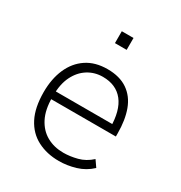

<svg xmlns="http://www.w3.org/2000/svg" viewBox="-166 -813 882 938"><g transform="rotate(30 275.0 -343.5)"><path d="M300 8Q232 8 179 -19.5Q126 -47 97 -103.5Q68 -160 68 -247Q68 -322 93 -379Q118 -436 166 -468Q214 -500 283 -500Q352 -500 396.5 -469.5Q441 -439 461.5 -383.5Q482 -328 482 -252V-235H100V-279H459L437 -256Q437 -355 397 -405.5Q357 -456 282 -456Q236 -456 198.5 -432.5Q161 -409 139 -364.5Q117 -320 117 -254V-246Q117 -176 140.5 -130Q164 -84 205 -61Q246 -38 299 -38Q336 -38 376.5 -48.5Q417 -59 451 -90L476 -54Q440 -20 393 -6Q346 8 300 8ZM250 -628V-695H316V-628Z"/></g></svg>

Font: Nunito Sans 7pt SemiCondensed ExtraLight
Style: Regular
Weight: 250
Width: 4
Designer: Vernon Adams
Foundry: Vernon Adams
Version: Version 3.101;gftools[0.9.27]